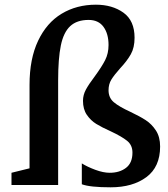

<svg xmlns="http://www.w3.org/2000/svg" viewBox="-20 -789 716 819"><path d="M106 -71V-427Q106 -538 142.5 -615Q179 -692 243 -730.5Q307 -769 389 -769Q459 -769 506.5 -735Q554 -701 554 -628Q554 -586 538 -557.5Q522 -529 492 -497Q467 -469 455 -449.5Q443 -430 443 -404Q443 -372 465.5 -353Q488 -334 536 -312Q576 -293 601.5 -276.5Q627 -260 645 -232.5Q663 -205 663 -164Q663 -77 604.5 -33.5Q546 10 452 10Q364 10 329 -3V-92Q353 -77 387 -64.5Q421 -52 448 -52Q490 -52 517.5 -73Q545 -94 545 -138Q545 -170 522 -188.5Q499 -207 452 -229Q414 -246 390.5 -260.5Q367 -275 350.5 -299Q334 -323 334 -359Q334 -384 346.5 -407Q359 -430 384 -463Q414 -504 428.5 -532.5Q443 -561 443 -597Q443 -645 421.5 -674.5Q400 -704 358 -704Q308 -704 279.5 -677.5Q251 -651 239.5 -595Q228 -539 228 -446V0H29V-52Z"/></svg>

Font: Martel
Style: Bold
Weight: 700
Designer: Dan Reynolds
Foundry: Dan Reynolds
Version: Version 1.001; ttfautohint (v1.1) -l 5 -r 5 -G 72 -x 0 -D la